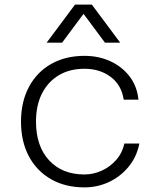

<svg xmlns="http://www.w3.org/2000/svg" viewBox="-20 -800 690 832"><path d="M346 12Q263 12 201 -23.5Q139 -59 105 -123Q71 -187 71 -273Q71 -359 105.5 -423.5Q140 -488 202 -523Q264 -558 346 -558Q407 -558 457.5 -535Q508 -512 541 -469.5Q574 -427 580 -368H516Q507 -431 460 -466.5Q413 -502 346 -502Q282 -502 235 -474Q188 -446 162 -395Q136 -344 136 -273Q136 -167 192.5 -105.5Q249 -44 346 -44Q385 -44 421 -60.5Q457 -77 483.5 -107Q510 -137 519 -178H584Q572 -119 536.5 -76.5Q501 -34 451.5 -11Q402 12 346 12ZM182 -615 305 -780H378L501 -615H435L342 -740L249 -615Z"/></svg>

Font: Azeret Mono ExtraLight
Style: Regular
Weight: 250
Designer: Martin Vácha
Foundry: Displaay
Version: Version 1.002